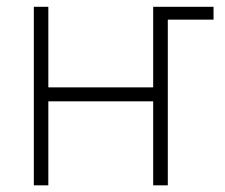

<svg xmlns="http://www.w3.org/2000/svg" viewBox="-20 -556 675 576"><path d="M458.5 -497.1V-535.6H620.6V-497.1ZM453.1 -293.9V-252H113.3V-293.9ZM125 -535.6V0H81.5V-535.6ZM483.4 -535.6V0H439.5V-535.6Z"/></svg>

Font: Inter 20pt ExtraLight
Style: Regular
Weight: 250
Version: Version 4.001;git-66647c0bb